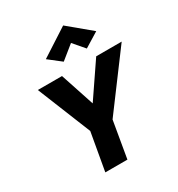

<svg xmlns="http://www.w3.org/2000/svg" viewBox="-225 -1134 1188 1279"><g transform="rotate(-30 369.0 -494.0)"><path d="M441 -861 514 -776 626 -845 454 -988 242 -851 337 -777ZM542 -700 365 -440 279 -700H93L259 -289L208 0H378L426 -281L738 -700Z"/></g></svg>

Font: Jost*
Style: Bold Italic
Weight: 700
Italic angle: -10°
Version: Version 3.7